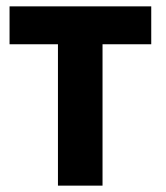

<svg xmlns="http://www.w3.org/2000/svg" viewBox="-20 -583 520 603"><path d="M302 -545V0H162V-545ZM10 -444V-563H455V-444Z"/></svg>

Font: Darker Grotesque Light Black
Style: Regular
Weight: 900
Version: Version 1.000;gftools[0.9.28]